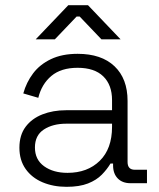

<svg xmlns="http://www.w3.org/2000/svg" viewBox="-20 -708 614 742"><path d="M237 14Q186 14 144.5 -3.5Q103 -21 79 -55Q55 -89 55 -137Q55 -186 79 -218Q103 -250 144 -266Q185 -282 235 -282H413V-321Q413 -380 379 -413Q345 -446 280 -446Q216 -446 178.5 -414.5Q141 -383 128 -330L70 -347Q82 -390 108 -424.5Q134 -459 177 -479.5Q220 -500 280 -500Q372 -500 422.5 -452Q473 -404 473 -318V-82Q473 -52 501 -52H548V0H484Q453 0 435 -18.5Q417 -37 417 -69V-76H407Q394 -54 373.5 -33Q353 -12 320 1Q287 14 237 14ZM241 -40Q318 -40 365.5 -86.5Q413 -133 413 -218V-230H236Q184 -230 149.5 -207.5Q115 -185 115 -138Q115 -91 150.5 -65.5Q186 -40 241 -40ZM118 -556 244 -688H320L446 -556H372L288 -644H276L192 -556Z"/></svg>

Font: Space Grotesk Light Light
Style: Regular
Weight: 300
Version: Version 2.000